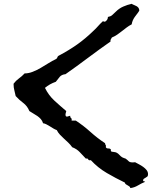

<svg xmlns="http://www.w3.org/2000/svg" viewBox="-20 -878 840 986"><path d="M740.2 16.6Q740.2 25.4 736.3 28.8Q732.4 32.2 727.5 34.7Q722.7 37.1 718.8 40Q714.8 43 714.8 48.8Q714.8 52.7 719.2 53.2Q723.6 53.7 725.6 55.7Q706.1 63.5 688.5 74.2Q670.9 85 649.4 87.9Q648.4 82 644 79.1Q639.6 76.2 635.3 73.7Q630.9 71.3 626.5 68.4Q622.1 65.4 621.1 59.6Q574.2 37.1 528.3 10.3Q482.4 -16.6 446.3 -55.7Q445.3 -54.7 442.4 -54.7Q434.6 -54.7 432.6 -60.1Q430.7 -65.4 420.9 -63.5L389.6 -96.7Q374 -113.3 350.6 -122.1Q341.8 -134.8 331.1 -145Q320.3 -155.3 309.6 -165Q298.8 -174.8 288.6 -185.5Q278.3 -196.3 271.5 -210Q262.7 -212.9 253.9 -218.3Q245.1 -223.6 235.8 -229.5Q226.6 -235.4 217.8 -239.7Q209 -244.1 201.2 -245.1Q197.3 -257.8 189.5 -266.6Q181.6 -275.4 171.9 -282.2Q162.1 -289.1 151.4 -294.9Q140.6 -300.8 130.9 -307.6Q120.1 -334 99.1 -349.6Q78.1 -365.2 60.5 -384.8Q57.6 -399.4 53.7 -414.1Q49.8 -428.7 49.8 -443.4V-448.2Q61.5 -463.9 77.1 -475.1Q92.8 -486.3 106.4 -501Q127 -501 147.9 -509.3Q168.9 -517.6 189 -529.3Q209 -541 228.5 -553.2Q248 -565.4 266.6 -574.2Q270.5 -576.2 272 -578.6Q273.4 -581.1 274.4 -583Q275.4 -585 276.4 -587.4Q277.3 -589.8 281.2 -591.8Q333 -619.1 376 -649.4Q418.9 -679.7 460.9 -720.7Q472.7 -731.4 483.4 -743.7Q494.1 -755.9 505.9 -766.6Q505.9 -768.6 509.8 -768.6Q511.7 -768.6 513.2 -767.6Q514.6 -766.6 519.5 -766.6Q534.2 -775.4 534.2 -791Q540 -792 546.4 -794.4Q552.7 -796.9 557.6 -801.8L575.2 -818.4Q591.8 -835 612.8 -844.2Q633.8 -853.5 656.2 -858.4Q662.1 -854.5 668.9 -852.1Q675.8 -849.6 681.6 -846.2Q687.5 -842.8 691.4 -837.4Q695.3 -832 695.3 -823.2Q689.5 -813.5 683.1 -805.7Q676.8 -797.9 671.4 -790Q666 -782.2 662.1 -773.4Q658.2 -764.6 656.2 -752.9Q642.6 -746.1 630.4 -736.8Q618.2 -727.5 606.4 -718.3Q594.7 -709 582 -700.2Q569.3 -691.4 554.7 -685.5Q552.7 -680.7 549.3 -676.3Q545.9 -671.9 547.9 -665Q489.3 -624 432.1 -581.1Q375 -538.1 316.4 -497.1Q296.9 -495.1 287.1 -483.9Q277.3 -472.7 266.6 -458Q235.4 -447.3 210.9 -426.8Q229.5 -388.7 259.3 -361.3Q289.1 -334 320.3 -307.6Q319.3 -302.7 317.9 -298.3Q316.4 -293.9 316.4 -289.1Q316.4 -279.3 323.2 -279.3Q328.1 -279.3 332 -281.2Q335.9 -283.2 340.8 -283.2Q339.8 -275.4 344.7 -272Q349.6 -268.6 347.7 -258.8H369.1Q409.2 -232.4 444.3 -200.7Q479.5 -168.9 519.5 -142.6Q519.5 -136.7 522.5 -133.3Q525.4 -129.9 523.4 -122.1Q527.3 -115.2 535.2 -115.7Q543 -116.2 547.9 -112.3Q549.8 -110.4 549.3 -106.4Q548.8 -102.5 550.8 -100.6Q552.7 -98.6 563.5 -97.7Q574.2 -96.7 579.1 -93.8Q586.9 -89.8 593.3 -82.5Q599.6 -75.2 607.4 -70.3Q612.3 -67.4 616.2 -66.4Q620.1 -65.4 625 -63.5Q635.7 -55.7 641.1 -49.8Q646.5 -43.9 662.1 -43.9Q665 -43.9 668 -44.4Q670.9 -44.9 673.8 -44.9Q682.6 -40 693.8 -34.2Q705.1 -28.3 715.3 -21Q725.6 -13.7 732.9 -4.4Q740.2 4.9 740.2 16.6Z"/></svg>

Font: RockSalt
Style: Regular
Weight: 400
Designer: Squid
Foundry: Font Diner, Inc DBA Sideshow
Version: Version 1.000